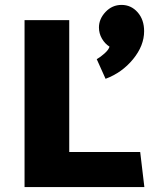

<svg xmlns="http://www.w3.org/2000/svg" viewBox="-20 -762 618 782"><path d="M262 -680H80V0H568L551 -143H262ZM383 -650Q383 -626 395 -605Q407 -584 426 -572Q423 -560 406.5 -545Q390 -530 374 -521L410 -441Q477 -466 522 -521Q567 -576 567 -635Q567 -682 540.5 -712Q514 -742 475 -742Q437 -742 410 -713.5Q383 -685 383 -650Z"/></svg>

Font: Catamaran
Style: Regular
Weight: 900
Designer: Pria Ravichandran
Version: Version 1.001;PS 001.000;hotconv 1.0.70;makeotf.lib2.5.58329